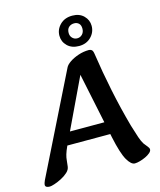

<svg xmlns="http://www.w3.org/2000/svg" viewBox="-148 -1007 931 1116"><g transform="rotate(-15 317.5 -449.0)"><path d="M12 14Q-15 14 -15 -3Q-15 -11 -7 -29L290 -628Q297 -643 319 -658Q341 -673 372 -683.5Q403 -694 436 -694Q444 -694 451.5 -689Q459 -684 462 -665Q479 -550 503 -434Q527 -318 558 -207Q572 -160 582 -131Q592 -102 602 -87Q613 -72 621.5 -62.5Q630 -53 630 -44Q630 -34 618.5 -24Q607 -14 590 -6Q573 2 555 7Q537 12 524 12Q502 12 479 -27.5Q456 -67 434 -170L347 -587L366 -599L171 -189Q158 -161 152.5 -142Q147 -123 146 -107.5Q145 -92 142 -72Q140 -53 123 -37.5Q106 -22 83.5 -10.5Q61 1 41 7.5Q21 14 12 14ZM138 -190V-265H510V-190ZM388 -731Q344 -731 318 -756.5Q292 -782 292 -818Q292 -856 320 -884Q348 -912 394 -912Q437 -912 462.5 -886.5Q488 -861 488 -826Q488 -787 460 -759Q432 -731 388 -731ZM389 -777Q407 -777 419.5 -790Q432 -803 432 -824Q432 -845 421 -855.5Q410 -866 393 -866Q374 -866 361 -854.5Q348 -843 348 -820Q348 -801 360 -789Q372 -777 389 -777Z"/></g></svg>

Font: Alkatra
Style: Regular
Weight: 400
Designer: Suman Bhandary
Version: Version 1.100;gftools[0.9.22]